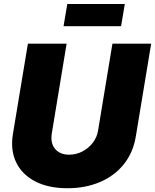

<svg xmlns="http://www.w3.org/2000/svg" viewBox="-20 -950 790 978"><path d="M323.7 8.8Q227.5 8.8 160.2 -25.6Q92.8 -60.1 62.5 -122.6Q32.2 -185.1 45.9 -268.1L122.1 -727.5H319.3L244.1 -272Q235.8 -221.2 260.5 -191.7Q285.2 -162.1 332 -162.1Q368.7 -162.1 400.1 -178.7Q431.6 -195.3 452.9 -223.1Q474.1 -251 479.5 -284.7L552.7 -727.5H750L671.9 -255.4Q658.2 -172.4 610.4 -113Q562.5 -53.7 488.8 -22.5Q415 8.8 323.7 8.8ZM615.7 -929.7 596.7 -816.4H303.7L322.8 -929.7Z"/></svg>

Font: Inter Black
Style: Italic
Weight: 900
Italic angle: -9.39999°
Designer: Rasmus Andersson
Foundry: rsms
Version: Version 4.000;git-a52131595